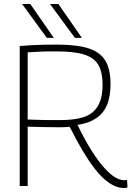

<svg xmlns="http://www.w3.org/2000/svg" viewBox="-20 -934 663 964"><path d="M602 10Q580 10 556.5 0Q533 -10 507.5 -31.5Q482 -53 454.5 -88.5Q427 -124 396 -175.5Q365 -227 330 -297Q317 -296 302 -295.5Q287 -295 274 -295Q236 -295 197.5 -296Q159 -297 119 -298V0H79V-703Q116 -706 145.5 -707.5Q175 -709 203.5 -709.5Q232 -710 265 -710Q338 -710 390 -700Q442 -690 473.5 -667.5Q505 -645 520 -607Q535 -569 535 -512Q535 -448 516.5 -405.5Q498 -363 461 -339Q424 -315 369 -307Q408 -227 442.5 -173.5Q477 -120 506.5 -88Q536 -56 560 -42.5Q584 -29 603 -29Q605 -29 610 -29.5Q615 -30 618 -31L620 7Q616 8 611.5 9Q607 10 602 10ZM279 -331Q337 -331 378 -340Q419 -349 444.5 -370Q470 -391 482.5 -425Q495 -459 495 -508Q495 -571 474 -607.5Q453 -644 403 -660Q353 -676 266 -676Q243 -676 225.5 -676Q208 -676 192 -675Q176 -674 158.5 -673.5Q141 -673 119 -671V-334Q141 -333 161 -332.5Q181 -332 201 -331.5Q221 -331 240 -331Q259 -331 279 -331ZM356 -744 231 -914H273L391 -744ZM215 -744 91 -914H132L250 -744Z"/></svg>

Font: Georama ExtraCondensed Thin ExtraLight
Style: Regular
Weight: 250
Version: Version 1.001